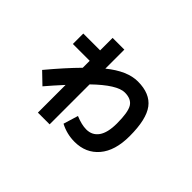

<svg xmlns="http://www.w3.org/2000/svg" viewBox="-125 -909 1250 1250"><g transform="rotate(45 500.0 -284.0)"><path d="M154 -513H309V-628H417V-453Q529 -544 626 -544Q738 -544 789 -476.5Q840 -409 840 -254Q840 -120 778 -47Q716 26 612 26Q541 26 478 -7L509 -109Q566 -85 609 -85Q663 -85 693 -127Q723 -169 723 -254Q723 -358 699.5 -395.5Q676 -433 617 -433Q546 -433 417 -308V60H309V-195Q254 -135 209 -82L132 -156Q228 -271 309 -353V-417H154Z"/></g></svg>

Font: Mplus 1p Bold
Style: Bold
Weight: 700
Version: Version 1.061